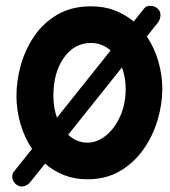

<svg xmlns="http://www.w3.org/2000/svg" viewBox="-20 -576 599 678"><path d="M39.6 77.1Q27.8 69.3 24.2 54.9Q20.5 40.5 29.3 29.8L93.3 -50.3Q65.9 -90.8 52 -139.6Q38.1 -188.5 38.1 -237.3Q38.1 -291 53.7 -346.7Q69.3 -402.3 101.6 -449.2Q133.8 -496.1 183.6 -524.9Q233.4 -553.7 301.8 -553.7Q348.1 -553.7 385.5 -539.1Q422.9 -524.4 452.1 -500L489.3 -546.4Q498 -556.6 513.4 -555.4Q528.8 -554.2 538.1 -544.4Q547.9 -534.2 546.6 -520Q545.4 -505.9 537.1 -495.6L498.5 -447.3Q525.9 -406.2 539.6 -357.7Q553.2 -309.1 553.2 -262.7Q553.2 -208.5 536.6 -152.3Q520 -96.2 486.8 -48.8Q453.6 -1.5 404.1 27.8Q354.5 57.1 288.6 57.1Q243.2 57.1 205.8 42.2Q168.5 27.3 139.2 2L86.9 66.9Q78.1 78.1 64.7 81.5Q51.3 85 39.6 77.1ZM301.8 -424.3Q242.7 -424.3 205.6 -372.3Q168.5 -320.3 168.5 -237.3Q168.5 -195.8 181.2 -160.6L370.6 -397.9Q340.3 -424.3 301.8 -424.3ZM423.8 -262.7Q423.8 -303.2 410.6 -337.9L220.7 -100.1Q251.5 -72.3 288.6 -72.3Q323.2 -72.3 354.2 -97.4Q385.3 -122.6 404.5 -165.8Q423.8 -209 423.8 -262.7Z"/></svg>

Font: Mikhak-DS2-FD Bold
Style: Regular
Weight: 700
Designer: Amin Abedi
Version: Version 3.4